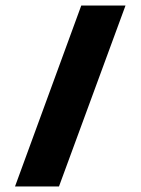

<svg xmlns="http://www.w3.org/2000/svg" viewBox="-20 -670 505 690"><path d="M272 -650H431L192 0H34Z"/></svg>

Font: Overused Grotesk
Style: Bold
Weight: 700
Version: Version 0.003